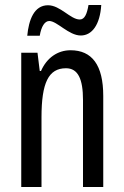

<svg xmlns="http://www.w3.org/2000/svg" viewBox="-20 -748 496 768"><path d="M89 -605H139C145 -642 159 -664 177 -664C208 -664 255 -606 303 -606C348 -606 380 -649 385 -728H334C328 -693 319 -670 299 -670C262 -670 221 -727 172 -727C116 -727 95 -668 89 -605ZM262 -547C211 -547 167 -517 144 -464H139L130 -537H65V0H146V-279C146 -417 174 -475 244 -475C292 -475 312 -432 312 -348V0H393V-364C393 -488 348 -547 262 -547Z"/></svg>

Font: Noto Sans Sinhala UI ExtraCondensed
Style: Regular
Weight: 400
Width: 2
Designer: Jelle Bosma - Monotype Design Team
Foundry: Monotype Imaging Inc.
Version: Version 2.006